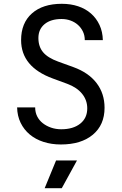

<svg xmlns="http://www.w3.org/2000/svg" viewBox="-20 -750 640 1010"><path d="M300 10Q251 10 209 -3.5Q167 -17 136.5 -42.5Q106 -68 88.5 -104Q71 -140 70 -185H165Q165 -159 175.5 -138Q186 -117 205 -102Q224 -87 249 -78.5Q274 -70 302 -70Q365 -70 402 -99.5Q439 -129 439 -180Q439 -223 412 -256.5Q385 -290 334 -309L258 -337Q91 -398 91 -539Q91 -629 148 -679.5Q205 -730 305 -730Q352 -730 391 -717Q430 -704 458.5 -679Q487 -654 503.5 -618.5Q520 -583 521 -539H426Q426 -564 416 -584.5Q406 -605 389.5 -619.5Q373 -634 351 -642Q329 -650 304 -650Q247 -650 214.5 -623Q182 -596 182 -550Q182 -505 206.5 -475.5Q231 -446 286 -426L366 -397Q446 -368 488 -313Q530 -258 530 -183Q530 -93 468.5 -41.5Q407 10 300 10ZM385 94 305 240H215L275 94Z"/></svg>

Font: JetBrainsMono NF
Style: Regular
Weight: 400
Monospace: yes
Designer: Philipp Nurullin, Konstantin Bulenkov
Foundry: JetBrains
Version: Version 1.0.2; ttfautohint (v1.8.3)